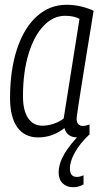

<svg xmlns="http://www.w3.org/2000/svg" viewBox="-20 -564 428 802"><path d="M303 10Q260 10 249 -29Q227 -11 199 -0.5Q171 10 140 10Q83 10 52.5 -32Q22 -74 22 -155Q22 -271 51 -359Q80 -447 133.5 -495.5Q187 -544 258 -544Q289 -544 318.5 -537Q348 -530 371 -519Q352 -404 339.5 -325.5Q327 -247 319 -197.5Q311 -148 307 -120.5Q303 -93 301.5 -82Q300 -71 300 -69Q300 -38 326 -38Q338 -38 354 -44V-2Q331 10 303 10ZM246 -69 312 -485Q289 -498 252 -498Q202 -498 162 -456Q122 -414 99 -338Q76 -262 76 -162Q76 -102 97.5 -70.5Q119 -39 157 -39Q180 -39 204 -47Q228 -55 246 -69ZM318 -7 353 -2Q314 35 293 72.5Q272 110 272 140Q272 175 301 175Q314 175 329 168V206Q310 218 285 218Q259 218 242 202Q225 186 225 157Q225 120 248.5 79.5Q272 39 318 -7Z"/></svg>

Font: Georama SemiCondensed Light
Style: Italic
Weight: 300
Width: 4
Italic angle: -9°
Designer: Jean-Baptiste Levee
Foundry: Production Type
Version: Version 1.000